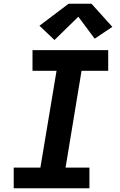

<svg xmlns="http://www.w3.org/2000/svg" viewBox="-20 -1002 640 1022"><path d="M53 0V-110H195L281 -625H153V-735H556V-625H414L329 -110H456V0ZM270 -789 190 -865 345 -982H467L578 -859L484 -796L397 -913Z"/></svg>

Font: Iosevka Slab XBdExObl
Style: Regular
Weight: 800
Width: 7
Italic angle: -9°
Monospace: yes
Designer: Belleve Invis
Foundry: Belleve Invis
Version: Version 11.1.0; ttfautohint (v1.8.3)